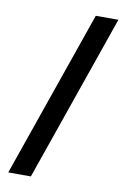

<svg xmlns="http://www.w3.org/2000/svg" viewBox="-90 -831 601 911"><g transform="rotate(10 210.5 -375.0)"><path d="M296 -777H405L125 27H16Z"/></g></svg>

Font: Unbounded
Style: Regular
Weight: 400
Designer: Luke Prowse, Jean-Baptiste Morizot, Fátima Lázaro, Florian Runge
Foundry: NaN
Version: Version 1.701;gftools[0.9.28.dev5+ged2979d]